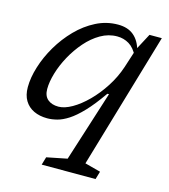

<svg xmlns="http://www.w3.org/2000/svg" viewBox="-110 -593 801 909"><g transform="rotate(15 291.0 -139.0)"><path d="M290 169 400 -176.5H392Q349.5 -115.5 314.2 -78.5Q279 -41.5 249.5 -22.5Q220 -3.5 194.5 3Q169 9.5 146.5 9.5Q109 9.5 80.5 -4Q52 -17.5 36 -44Q20 -70.5 20 -109.5Q20 -156 36.8 -210Q53.5 -264 84.2 -316.2Q115 -368.5 157 -411.5Q199 -454.5 249.8 -480.2Q300.5 -506 357 -506Q405 -506 434.2 -481.5Q463.5 -457 475.5 -411.5L471 -381Q452.5 -419 426 -435Q399.5 -451 367.5 -451Q325 -451 286.5 -428.8Q248 -406.5 216 -369.8Q184 -333 160.2 -289.5Q136.5 -246 123.8 -202.8Q111 -159.5 111 -125Q111 -91 130.8 -74.2Q150.5 -57.5 183.5 -57.5Q213 -57.5 249.8 -78.5Q286.5 -99.5 323 -136Q359.5 -172.5 390 -219.8Q420.5 -267 438 -319.5L469 -415.5L512.5 -497.5H573L377 168.5L454 189L442.5 228H178.5L190 189Z"/></g></svg>

Font: Newsreader 8pt
Style: Italic
Weight: 400
Italic angle: -17°
Version: Version 1.003